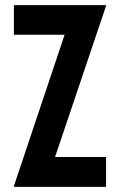

<svg xmlns="http://www.w3.org/2000/svg" viewBox="-20 -726 467 746"><path d="M34 -3 231 -591H34V-706H393L194 -116H392V0H34Z"/></svg>

Font: Lineal Medium
Style: Regular
Weight: 600
Designer: Created by Frank Adebiaye with contributions from Anton Moglia & Ariel Martín Pérez
Created by Frank ADEBIAYE with FontF
Foundry: Velvetyne Type Foundry
Version: Version 2.000